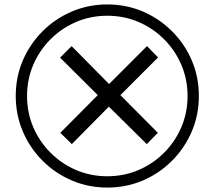

<svg xmlns="http://www.w3.org/2000/svg" viewBox="-20 -782 968 866"><path d="M304 -132 252 -183 421 -353 251 -522 303 -574 472 -403 643 -574 693 -523 523 -353 692 -183 642 -132 471 -301ZM464 64Q379 64 304 32Q229 0 172 -57Q115 -114 83 -189Q51 -264 51 -349Q51 -435 83 -509.5Q115 -584 172 -641Q229 -698 304 -730Q379 -762 464 -762Q550 -762 624.5 -730Q699 -698 756 -641Q813 -584 845 -509.5Q877 -435 877 -349Q877 -264 845 -189Q813 -114 756 -57Q699 0 624.5 32Q550 64 464 64ZM464 13Q539 13 604.5 -15Q670 -43 720 -93Q770 -143 798 -208.5Q826 -274 826 -349Q826 -424 798 -489.5Q770 -555 720 -605Q670 -655 604.5 -683Q539 -711 464 -711Q389 -711 323.5 -683Q258 -655 208 -605Q158 -555 130 -489.5Q102 -424 102 -349Q102 -274 130 -208.5Q158 -143 208 -93Q258 -43 323.5 -15Q389 13 464 13Z"/></svg>

Font: hexoriya15
Style: Book
Weight: 400
Designer: Jelle Bosma - Monotype Design Team
Foundry: Monotype Imaging Inc.
Version: Version 2.003